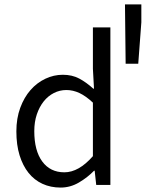

<svg xmlns="http://www.w3.org/2000/svg" viewBox="-20 -836 659 868"><path d="M254 12Q209 12 172 -5Q135 -22 109 -54.5Q83 -87 68.5 -134Q54 -181 54 -242Q54 -301 71.5 -348.5Q89 -396 118 -429Q147 -462 185 -480Q223 -498 264 -498Q306 -498 338 -481Q370 -464 402 -435H405L400 -525V-712H479V0H415L408 -64H405Q376 -34 337 -11Q298 12 254 12ZM271 -57Q336 -57 400 -130V-372Q368 -402 339 -415.5Q310 -429 280 -429Q250 -429 223.5 -415.5Q197 -402 177.5 -377.5Q158 -353 146.5 -319Q135 -285 135 -243Q135 -155 171 -106Q207 -57 271 -57ZM548 -548 545 -816H619V-735L605 -548Z"/></svg>

Font: Source Code Pro
Style: Regular
Weight: 400
Monospace: yes
Designer: Paul D. Hunt, Teo Tuominen
Foundry: Adobe Systems Incorporated
Version: Version 2.030;PS 1.000;hotconv 16.6.51;makeotf.lib2.5.65220